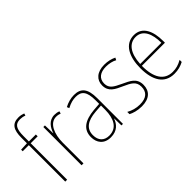

<svg xmlns="http://www.w3.org/2000/svg" viewBox="-40 -1313 1870 1870"><g transform="rotate(-45 895.0 -377.5)"><path d="M216 -502V-527H120V-600C120 -701 144 -741 212 -741C232 -741 255 -737 274 -729L281 -752C262 -759 241 -765 213 -765C126 -765 94 -712 94 -604V-528L10 -524V-502H94V0H120V-502Z M478 -535C403 -535 363 -473 346 -417H344L341 -527H319V0H345V-286C345 -401 388 -510 478 -510C499 -510 516 -506 531 -500L538 -524C520 -532 499 -535 478 -535Z M750 -537C705 -537 659 -524 618 -502L628 -478C674 -503 713 -512 750 -512C828 -512 863 -470 863 -350V-302L784 -296C653 -284 577 -234 577 -129C577 -52 621 10 714 10C804 10 845 -43 864 -97H866L868 0H889V-355C889 -485 845 -537 750 -537ZM784 -272 864 -278V-220C863 -98 820 -13 714 -13C645 -13 604 -56 604 -129C604 -219 669 -263 784 -272Z M1300 -128C1300 -221 1233 -247 1157 -283C1086 -317 1037 -339 1037 -407C1037 -476 1087 -512 1166 -512C1207 -512 1252 -502 1281 -485L1293 -509C1260 -526 1216 -537 1167 -537C1065 -537 1010 -483 1010 -408C1010 -321 1072 -293 1150 -258C1222 -225 1273 -202 1273 -129C1273 -58 1232 -16 1140 -16C1089 -16 1041 -30 1001 -53V-22C1031 -6 1080 10 1140 10C1247 10 1300 -44 1300 -128Z M1575 -537C1451 -537 1392 -420 1392 -262C1392 -98 1453 10 1590 10C1641 10 1682 -2 1720 -22V-51C1673 -25 1638 -15 1590 -15C1477 -15 1417 -106 1419 -270H1737V-297C1737 -425 1693 -537 1575 -537ZM1575 -512C1671 -512 1713 -418 1712 -294H1420C1428 -439 1487 -512 1575 -512Z"/></g></svg>

Font: Noto Sans Oriya Cond Thin
Style: Regular
Weight: 100
Width: 3
Designer: Amélie Bonet and Sol Matas
Foundry: Google LLC
Version: Version 2.006